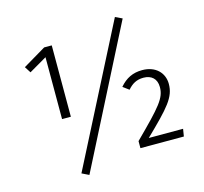

<svg xmlns="http://www.w3.org/2000/svg" viewBox="-115 -876 1144 1076"><g transform="rotate(-15 457.0 -338.0)"><path d="M641 -747 233 51 274 71 681 -728ZM258 -685H214L81 -606L104 -570L207 -630V-271H258ZM711 -420C657 -420 616 -400 580 -358L615 -332C640 -361 667 -377 707 -377C753 -377 783 -351 783 -303C783 -239 747 -198 589 -41V0H841L848 -43H649C791 -181 836 -230 836 -307C836 -371 789 -420 711 -420Z"/></g></svg>

Font: FiraGO Light
Style: Regular
Weight: 300
Designer: bBox Type
Foundry: bBox Type GmbH
Version: Version 1.001;PS 001.001;hotconv 1.0.88;makeotf.lib2.5.64775